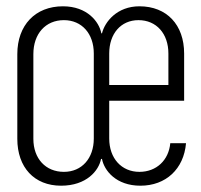

<svg xmlns="http://www.w3.org/2000/svg" viewBox="-20 -580 640 610"><path d="M174 10C255 10 294 -38 301 -75H304C311 -38 349 10 426 10C507 10 564 -43 571 -125H521C516 -71 477 -34 423 -34C366 -34 327 -77 327 -140V-260H565V-410C565 -501 510 -560 423 -560C352 -560 313 -511 304 -474H302C295 -511 257 -560 180 -560C92 -560 35 -500 35 -408V-139C35 -48 89 10 174 10ZM183 -34C125 -34 86 -76 86 -139V-408C86 -473 125 -516 183 -516C240 -516 278 -473 278 -410V-140C278 -77 240 -34 183 -34ZM327 -310V-410C327 -473 364 -516 420 -516C477 -516 515 -473 515 -410V-310Z"/></svg>

Font: JetBrains Mono Thin
Style: Regular
Weight: 100
Monospace: yes
Designer: Philipp Nurullin, Konstantin Bulenkov
Foundry: JetBrains
Version: Version 2.305